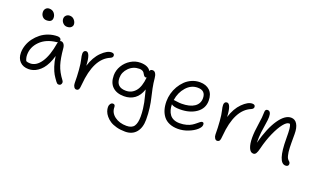

<svg xmlns="http://www.w3.org/2000/svg" viewBox="-95 -1267 3436 2079"><g transform="rotate(20 1623.5 -228.0)"><path d="M432.1 -591.8Q405.3 -591.8 385.3 -613Q365.2 -634.3 365.2 -661.1Q365.2 -684.6 381.6 -700.2Q397.9 -715.8 422.9 -715.8Q454.6 -715.8 475.3 -691.9Q496.1 -668 496.1 -640.1Q496.1 -621.6 480 -606.7Q463.9 -591.8 432.1 -591.8ZM201.2 -582Q171.4 -582 152.6 -603.3Q133.8 -624.5 133.8 -655.8Q133.8 -679.2 148.9 -695.6Q164.1 -711.9 188 -711.9Q224.1 -711.9 244.6 -687.7Q265.1 -663.6 265.1 -632.8Q265.1 -582 201.2 -582ZM198.2 -19Q134.8 -19 97.9 -56.9Q61 -94.7 61 -159.2Q61 -202.6 76.2 -246.6Q91.3 -290.5 119.6 -328.6Q147.9 -366.7 185.8 -396.5Q223.6 -426.3 272.9 -443.6Q322.3 -460.9 375 -460.9Q393.6 -460.9 405.3 -451.9Q417 -442.9 417 -426.8V-421.9Q422.9 -423.8 428.2 -423.8Q447.8 -423.8 460.9 -405.8Q474.1 -387.7 476.1 -357.9Q485.8 -245.1 508.1 -174.6Q530.3 -104 585.9 -30.8Q600.1 -12.7 592 7.1Q584 26.9 563 26.9Q551.8 26.9 544.9 22Q538.1 17.1 529.8 5.9Q502.4 -31.2 486.1 -59.1Q469.7 -86.9 452.4 -137.9Q435.1 -189 426.8 -252.9Q413.6 -203.6 393.8 -163.6Q374 -123.5 351.3 -96.9Q328.6 -70.3 302.5 -52.5Q276.4 -34.7 250.5 -26.9Q224.6 -19 198.2 -19ZM131.8 -160.2Q131.8 -124 147 -91.8Q164.1 -83 193.8 -83Q264.6 -83 317.9 -161.9Q371.1 -240.7 395 -387.2Q397 -397 398.9 -400.9Q397 -400.4 384.8 -397.9Q266.6 -384.8 199.2 -316.9Q131.8 -249 131.8 -160.2Z M758.8 12.2Q743.7 12.2 732.4 -5.4Q721.2 -22.9 721.2 -46.9Q721.2 -124.5 715.1 -199.2Q709 -273.9 698.7 -314Q689 -352.5 689 -376Q689 -393.6 697.3 -404.3Q705.6 -415 721.2 -415Q767.6 -415 774.9 -267.1Q807.6 -373 870.1 -435.1Q932.6 -497.1 982.9 -497.1Q1017.1 -497.1 1017.1 -469.2Q1017.1 -448.7 989.7 -437Q823.7 -367.2 798.8 -62Q795.9 -18.1 787.8 -2.9Q779.8 12.2 758.8 12.2Z M1412.6 259.8Q1357.9 259.8 1312.5 247.6Q1267.1 235.4 1237.3 215.8Q1207.5 196.3 1186.8 171.1Q1166 146 1157 120.6Q1147.9 95.2 1147.9 70.8Q1147.9 49.8 1159.4 34.4Q1170.9 19 1187.5 19Q1213.9 19 1213.9 50.8Q1213.9 114.7 1268.8 155.3Q1323.7 195.8 1404.8 195.8Q1466.8 195.8 1491.7 159.4Q1516.6 123 1516.6 47.9Q1516.6 4.9 1511 -39.8Q1505.4 -84.5 1499.8 -110.1Q1494.1 -135.7 1482.4 -182.9Q1470.7 -230 1466.8 -246.1Q1442.4 -170.9 1391.6 -133.5Q1340.8 -96.2 1269.5 -96.2Q1185.1 -96.2 1137.5 -141.1Q1089.8 -186 1089.8 -272Q1089.8 -330.6 1121.3 -383.1Q1152.8 -435.5 1205.1 -467.3Q1257.3 -499 1315.9 -499Q1405.8 -499 1436.5 -445.8Q1440.9 -467.8 1467.8 -467.8Q1489.3 -467.8 1501.7 -447Q1514.2 -426.3 1516.6 -395Q1521.5 -339.8 1533.2 -280.8Q1544.9 -221.7 1555.7 -179.7Q1566.4 -137.7 1575 -74Q1583.5 -10.3 1583.5 59.1Q1583.5 153.3 1538.6 206.5Q1493.7 259.8 1412.6 259.8ZM1156.7 -267.1Q1156.7 -159.2 1268.6 -159.2Q1335 -159.2 1378.7 -210.2Q1422.4 -261.2 1432.6 -371.1Q1428.2 -368.2 1423.8 -368.2Q1413.1 -368.2 1405.8 -374.8Q1398.4 -381.3 1393.3 -390.9Q1388.2 -400.4 1381.3 -410.2Q1374.5 -419.9 1360.8 -426.5Q1347.2 -433.1 1326.7 -433.1Q1256.3 -433.1 1206.5 -383.1Q1156.7 -333 1156.7 -267.1Z M1939.5 36.1Q1883.8 36.1 1841.6 18.6Q1799.3 1 1773.4 -31.5Q1747.6 -64 1734.6 -106.9Q1721.7 -149.9 1721.7 -203.1Q1721.7 -248 1733.9 -293.5Q1746.1 -338.9 1770 -379.6Q1793.9 -420.4 1826.2 -451.9Q1858.4 -483.4 1901.9 -502.2Q1945.3 -521 1993.7 -521Q2065.4 -521 2107.7 -480.7Q2149.9 -440.4 2149.9 -363.8Q2149.9 -274.9 2075.9 -222.4Q2002 -169.9 1886.7 -169.9Q1815.4 -169.9 1788.6 -191.9Q1789.1 -156.7 1797.1 -128.2Q1805.2 -99.6 1822 -76.4Q1838.9 -53.2 1867.7 -40.5Q1896.5 -27.8 1935.5 -27.8Q1978 -27.8 2013.9 -37.8Q2049.8 -47.9 2072 -62Q2094.2 -76.2 2111.1 -90.6Q2127.9 -105 2141.1 -115Q2154.3 -125 2163.6 -125Q2174.3 -125 2179 -118.7Q2183.6 -112.3 2183.6 -98.1Q2183.6 -72.3 2149.2 -41Q2114.7 -9.8 2056.4 13.2Q1998 36.1 1939.5 36.1ZM1798.8 -242.2Q1805.2 -242.2 1831.8 -238Q1858.4 -233.9 1882.8 -233.9Q1978 -233.9 2030.3 -269.5Q2082.5 -305.2 2082.5 -368.2Q2082.5 -457 1990.7 -457Q1915.5 -457 1860.1 -394.8Q1804.7 -332.5 1791.5 -242.2Z M2381.3 12.2Q2366.2 12.2 2355 -5.4Q2343.8 -22.9 2343.8 -46.9Q2343.8 -124.5 2337.6 -199.2Q2331.5 -273.9 2321.3 -314Q2311.5 -352.5 2311.5 -376Q2311.5 -393.6 2319.8 -404.3Q2328.1 -415 2343.8 -415Q2390.1 -415 2397.5 -267.1Q2430.2 -373 2492.7 -435.1Q2555.2 -497.1 2605.5 -497.1Q2639.6 -497.1 2639.6 -469.2Q2639.6 -448.7 2612.3 -437Q2446.3 -367.2 2421.4 -62Q2418.5 -18.1 2410.4 -2.9Q2402.3 12.2 2381.3 12.2Z M3170.4 11.2Q3079.6 11.2 3079.6 -267.1Q3079.6 -342.3 3075.9 -377.2Q3072.3 -412.1 3062.5 -430.2Q3059.6 -431.2 3051.3 -431.2Q3024.4 -431.2 2987.8 -385.5Q2951.2 -339.8 2913.6 -255.6Q2876 -171.4 2851.6 -71.8Q2840.8 -26.9 2829.1 -9Q2817.4 8.8 2798.3 8.8Q2764.6 8.8 2746.6 -35.2Q2728.5 -79.1 2728.5 -150.9Q2728.5 -219.7 2742.9 -308.8Q2757.3 -397.9 2757.3 -459Q2757.3 -472.2 2764.4 -480.5Q2771.5 -488.8 2784.2 -488.8Q2824.2 -488.8 2824.2 -422.9Q2824.2 -390.6 2816.2 -344.2Q2808.1 -297.9 2801 -239.3Q2793.9 -180.7 2795.4 -115.2Q2844.7 -298.3 2913.3 -398.2Q2981.9 -498 3052.2 -498Q3098.1 -498 3122.8 -457.3Q3147.5 -416.5 3147.5 -344.2Q3147.5 -332 3147.5 -309.1Q3147.5 -263.7 3147.5 -242.2Q3147.5 -220.7 3148.7 -187.7Q3149.9 -154.8 3152.6 -138.2Q3155.3 -121.6 3159.7 -101.3Q3164.1 -81.1 3171.6 -68.8Q3179.2 -56.6 3189.5 -47.9Q3204.6 -37.1 3204.6 -17.1Q3204.6 -4.9 3196.3 3.2Q3188 11.2 3170.4 11.2Z"/></g></svg>

Font: Shantell Sans Irregular
Style: Regular
Weight: 300
Designer: Stephen Nixon, Anya Danilova, Shantell Martin
Foundry: Arrow Type
Version: Version 1.006;[9816181b4]